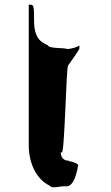

<svg xmlns="http://www.w3.org/2000/svg" viewBox="-20 -863 480 828"><path d="M104 -843V-240C103 -166 133 -91 195 -62C203 -48 236 -60 260 -60C303 -49 316 -146 316 -146C318 -150 323 -156 283 -168C281 -156 285 -166 285 -166C285 -155 286 -169 286 -169C284 -159 279 -169 277 -170C237 -169 240 -217 245 -206C259 -176 265 -581 274 -581C286 -599 304 -622 321 -650C324 -657 322 -667 322 -667C314 -660 286 -651 268 -652C258 -658 191 -652 186 -668C166 -678 127 -690 127 -772C127 -843 126 -843 104 -843Z"/></svg>

Font: Hussar Przerywany
Style: Regular
Weight: 400
Foundry: Cannot Into Space Fonts
Version: Version 0.982